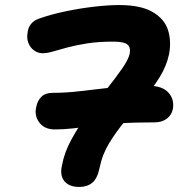

<svg xmlns="http://www.w3.org/2000/svg" viewBox="-20 -730 725 761"><path d="M294 11Q268 11 250.5 1Q233 -9 226 -28.5Q219 -48 226 -76Q235 -126 263.5 -178Q292 -230 329 -280Q366 -330 402 -375.5Q438 -421 463.5 -457.5Q489 -494 494 -517Q499 -542 485 -553.5Q471 -565 429 -565Q370 -565 325.5 -558Q281 -551 247.5 -542Q214 -533 190.5 -526Q167 -519 149 -519Q130 -519 114.5 -530.5Q99 -542 92 -561Q85 -580 90 -605Q92 -621 103 -635Q114 -649 134 -656Q182 -673 239.5 -685Q297 -697 353 -703.5Q409 -710 452 -710Q537 -710 584 -683Q631 -656 645.5 -612Q660 -568 650 -515Q640 -468 613 -424.5Q586 -381 549.5 -338Q513 -295 477 -252Q441 -209 413 -163Q385 -117 375 -66Q366 -22 345.5 -5.5Q325 11 294 11ZM197 -217Q157 -217 136.5 -243.5Q116 -270 123 -303Q128 -331 144 -346.5Q160 -362 188 -362Q244 -362 300 -369Q356 -376 421.5 -383Q487 -390 570 -390Q623 -390 647.5 -363Q672 -336 665 -297Q660 -274 641 -259.5Q622 -245 592 -245Q510 -245 451 -241Q392 -237 348.5 -231Q305 -225 268.5 -221Q232 -217 197 -217Z"/></svg>

Font: Shantell Sans
Style: Bold Italic
Weight: 700
Italic angle: -11°
Designer: Stephen Nixon, Anya Danilova, Shantell Martin
Foundry: Arrow Type
Version: Version 1.011;[c5ecc13dd]